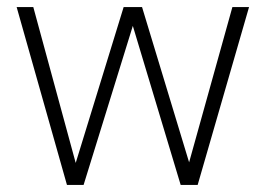

<svg xmlns="http://www.w3.org/2000/svg" viewBox="-20 -522 750 542"><path d="M169 0 27 -502H74L197 -50H190L329 -502H381L518 -50H510L636 -502H683L538 0H490L351 -462H359L216 0Z"/></svg>

Font: DM Sans 16pt ExtraLight
Style: Regular
Weight: 250
Version: Version 4.004;gftools[0.9.30]